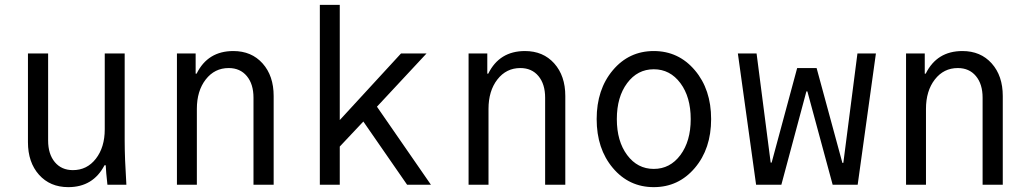

<svg xmlns="http://www.w3.org/2000/svg" viewBox="-20 -760 4240 790"><path d="M493 -540V-180Q493 -110 500 0H422Q416 -54 415 -80H410Q363 10 261 10Q186 10 140.5 -41Q95 -92 95 -175V-540H178V-182Q178 -126 205.5 -93Q233 -60 280 -60Q338 -60 374.5 -107Q411 -154 411 -228V-540Z M790 0H708V-540H785V-457H789Q835 -550 940 -550Q1015 -550 1060.5 -499Q1106 -448 1106 -365V0H1023V-358Q1023 -414 995.5 -447Q968 -480 921 -480Q863 -480 826.5 -433Q790 -386 790 -312Z M1296 0V-740H1378V-266L1630 -540H1735L1531 -321L1753 0H1655L1475 -260L1378 -157V0Z M1990 0H1908V-540H1985V-457H1989Q2035 -550 2140 -550Q2215 -550 2260.5 -499Q2306 -448 2306 -365V0H2223V-358Q2223 -414 2195.5 -447Q2168 -480 2121 -480Q2063 -480 2026.5 -433Q1990 -386 1990 -312Z M2839 -69Q2772 10 2670 10Q2568 10 2501.5 -69Q2435 -148 2435 -270Q2435 -392 2501.5 -471Q2568 -550 2670 -550Q2772 -550 2839 -471Q2906 -392 2906 -270Q2906 -148 2839 -69ZM2560.5 -122Q2603 -65 2670 -65Q2737 -65 2779.5 -122Q2822 -179 2822 -270Q2822 -361 2779.5 -418Q2737 -475 2670 -475Q2603 -475 2560.5 -418Q2518 -361 2518 -270Q2518 -179 2560.5 -122Z M3091 0 3016 -540H3093L3151 -91H3155L3260 -480H3340L3446 -90H3450L3508 -540H3584L3509 0H3406L3302 -384H3298L3195 0Z M3790 0H3708V-540H3785V-457H3789Q3835 -550 3940 -550Q4015 -550 4060.5 -499Q4106 -448 4106 -365V0H4023V-358Q4023 -414 3995.5 -447Q3968 -480 3921 -480Q3863 -480 3826.5 -433Q3790 -386 3790 -312Z"/></svg>

Font: CommitMono
Style: 450Regular
Weight: 450
Designer: Eigil Nikolajsen
Foundry: Eigil Nikolajsen
Version: Version 1.002